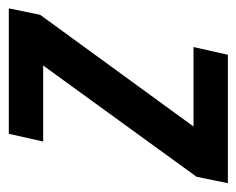

<svg xmlns="http://www.w3.org/2000/svg" viewBox="-94 -478 550 447"><g transform="rotate(-90 181.5 -255.0)"><path d="M-22 0 -7 -73 252 -430H75L93 -510H385L370 -437L110 -80H295L277 0Z"/></g></svg>

Font: Saira Condensed Medium
Style: Italic
Weight: 500
Width: 3
Italic angle: -12°
Designer: Hector Gatti with collaboration of the Omnibus-Type team
Foundry: Omnibus-Type
Version: Version 1.101